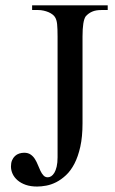

<svg xmlns="http://www.w3.org/2000/svg" viewBox="-20 -682 430 718"><path d="M358.9 -644.5Q338.4 -644.5 324.5 -638.4Q310.5 -632.3 300.3 -620.6Q288.6 -603.5 288.6 -545.4V-221.2Q288.6 -170.4 280.3 -133.3Q272 -96.2 258.3 -69.8Q244.6 -43.5 226.8 -26.9Q209 -10.3 190.2 -0.7Q171.4 8.8 152.8 12.2Q134.3 15.6 119.1 15.6Q94.7 15.6 76.4 9.3Q58.1 2.9 45.7 -7.8Q33.2 -18.6 27.1 -32Q21 -45.4 21 -59.6Q21 -72.8 25.1 -82.5Q29.3 -92.3 36.1 -98.6Q43 -105 52 -107.9Q61 -110.8 70.3 -110.8Q85 -110.8 94.7 -104Q104.5 -97.2 110.8 -86.9Q117.2 -76.7 121.8 -64.9Q126.5 -53.2 131.3 -43Q136.2 -32.7 142.6 -25.9Q148.9 -19 158.7 -19Q165 -19 171.4 -22.9Q177.7 -26.9 183.1 -35.6Q188.5 -44.4 191.9 -58.8Q195.3 -73.2 195.3 -93.8V-545.4Q195.3 -574.7 193.6 -591.6Q191.9 -608.4 185.5 -618.2Q182.6 -623 176.3 -627.9Q169.9 -632.8 161.4 -636.5Q152.8 -640.1 142.8 -642.3Q132.8 -644.5 123 -644.5H100.1V-662.1H382.8V-644.5Z"/></svg>

Font: Doulos SIL Afr
Style: Regular
Weight: 400
Designer: Walt Agee, Victor Gaultney, Peter Martin, Debbi Hosken, Becca Hirsbrunner
Foundry: SIL International
Version: Version 5.000